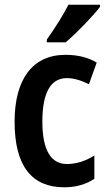

<svg xmlns="http://www.w3.org/2000/svg" viewBox="-20 -786 456 816"><path d="M405 -757V-766H271C248 -721 214 -667 179 -618V-606H259C305 -645 376 -718 405 -757ZM253 10C302 10 345 -2 381 -26V-125C344 -102 306 -89 264 -89C196 -89 160 -149 160 -269C160 -391 195 -454 264 -454C294 -454 326 -444 358 -428L391 -520C356 -541 313 -553 258 -553C117 -553 42 -447 42 -269C42 -79 116 10 253 10Z"/></svg>

Font: Noto Sans Thai Cond SemBd
Style: Regular
Weight: 600
Width: 3
Designer: Monotype Design Team
Foundry: Monotype Imaging Inc.
Version: Version 2.002